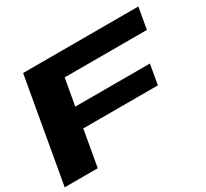

<svg xmlns="http://www.w3.org/2000/svg" viewBox="-149 -879 1159 1082"><g transform="rotate(-30 431.0 -337.5)"><path d="M-12.5 0 106.5 -675H856.5L832 -536.5H297L266.5 -364H752L729.5 -235H244L202.5 0Z"/></g></svg>

Font: Anybody UltraExpanded Regular
Style: Bold Italic
Weight: 700
Width: 9
Italic angle: -10°
Designer: Tyler Finck
Foundry: Etcetera Type Company
Version: Version 1.010; ttfautohint (v1.8.3) -l 8 -r 50 -G 200 -x 14 